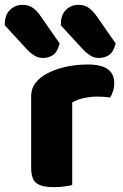

<svg xmlns="http://www.w3.org/2000/svg" viewBox="-77 -767 508 795"><path d="M222 -1Q211 2 190.5 5Q170 8 146 8Q96 8 74 -8.5Q52 -25 52 -72V-369Q52 -398 67 -419.5Q82 -441 108 -457Q143 -478 189.5 -489Q236 -500 287 -500Q396 -500 396 -423Q396 -405 391 -389.5Q386 -374 379 -363Q360 -367 324 -367Q298 -367 270.5 -361Q243 -355 222 -343ZM-57 -662V-668Q-57 -706 -35 -726.5Q-13 -747 16 -747Q41 -747 59 -734.5Q77 -722 92 -699L170 -587Q161 -552 143 -539.5Q125 -527 101 -527Q81 -527 64.5 -537.5Q48 -548 34 -563ZM175 -662V-667Q175 -706 196.5 -726.5Q218 -747 247 -747Q273 -747 290.5 -734.5Q308 -722 324 -699L402 -587Q393 -552 375 -539.5Q357 -527 332 -527Q312 -527 296 -537.5Q280 -548 266 -563Z"/></svg>

Font: Baloo Paaji 2 ExtraBold
Style: Regular
Weight: 800
Designer: Shuchita Grover, Noopur Datye and Ek Type
Foundry: Ek Type
Version: Version 1.640;hotconv 1.0.111;makeotfexe 2.5.65597; ttfautoh